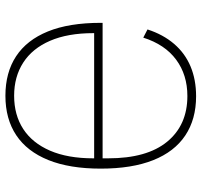

<svg xmlns="http://www.w3.org/2000/svg" viewBox="-38 -712 762 727"><g transform="rotate(90 343.5 -349.0)"><path d="M67 -356H580V-377Q580 -524 517 -600.5Q454 -677 344 -677Q264 -677 206.5 -634.5Q149 -592 123 -510L92 -526Q111 -585 146.5 -626.5Q182 -668 232 -689Q282 -710 345 -710Q432 -710 493.5 -669Q555 -628 587 -547.5Q619 -467 619 -349Q619 -231 586.5 -150.5Q554 -70 492.5 -29Q431 12 343 12Q255 12 193.5 -28.5Q132 -69 99.5 -149Q67 -229 67 -349ZM106 -324V-321Q106 -224 135 -157Q164 -90 217.5 -55.5Q271 -21 343 -21Q416 -21 469 -55.5Q522 -90 551 -157Q580 -224 580 -321V-324Z"/></g></svg>

Font: IBM Plex Sans ExtraLight
Style: Regular
Weight: 250
Designer: Mike Abbink, Paul van der Laan, Pieter van Rosmalen
Foundry: Bold Monday
Version: Version 3.201